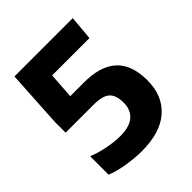

<svg xmlns="http://www.w3.org/2000/svg" viewBox="-185 -756 878 878"><g transform="rotate(-45 254.0 -317.0)"><path d="M471.2 -200.8Q471.2 -303.5 416.8 -352.2Q362.3 -400.8 255.8 -399.6H170.3L178.8 -525.5H420.2L430.6 -643.9H53.5L37.2 -367.4V-296.6H219.5Q276.4 -296.6 299.2 -275.4Q322.1 -254.2 322.1 -206.2Q322.1 -158.9 292.2 -133.7Q262.3 -108.5 202.5 -108.5Q165.7 -108.5 119.3 -117.8Q72.8 -127.2 40.3 -141.4V-22Q73.7 -7.4 126.7 1.3Q179.7 9.9 223.9 9.9Q344.8 9.9 408 -46.5Q471.2 -103 471.2 -200.8Z"/></g></svg>

Font: Arad-VF Thin Dots1
Style: Regular
Weight: 100
Designer: Mohammad Darvishi
Version: Version 1.000;August 30, 2024;FontCreator 15.0.0.2992 64-bit